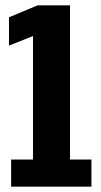

<svg xmlns="http://www.w3.org/2000/svg" viewBox="-20 -696 376 716"><path d="M21.5 0H321V-101H241V-676H120L13.5 -631.5V-526L103 -561.5V-101H21.5Z"/></svg>

Font: Anybody ExtraCondensed
Style: Bold
Weight: 700
Width: 2
Version: Version 1.113;gftools[0.9.25]